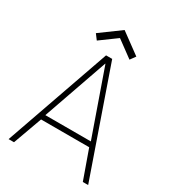

<svg xmlns="http://www.w3.org/2000/svg" viewBox="-198 -937 940 1045"><g transform="rotate(30 271.5 -415.0)"><path d="M254.5 -660H293L523 0H489.5L425 -181H122.5L57 0H23ZM131 -213H417L274.5 -618.5H273ZM170.5 -704.5 146 -737 273 -830 400.5 -736.5 376.5 -703.5 273 -779.5Z"/></g></svg>

Font: League Spartan Thin Thin
Style: Regular
Weight: 250
Version: Version 2.002